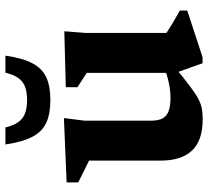

<svg xmlns="http://www.w3.org/2000/svg" viewBox="-50 -706 768 709"><g transform="rotate(-90 334.5 -352.0)"><path d="M243 -177Q243 -151.5 251.2 -136.2Q259.5 -121 278 -114Q296.5 -107 327 -107Q353 -107 381 -112.8Q409 -118.5 433 -128L444 -94Q400 -57.5 371.5 -36Q343 -14.5 323.5 -4.2Q304 6 286.8 9Q269.5 12 248 12Q170 12 132.8 -27.2Q95.5 -66.5 95.5 -142V-407.5L15 -447.5V-490.5L252.5 -500.5L243 -424.5ZM455 11.5 419.5 -88V-416L366.5 -450.5V-493.5L573 -499L567 -421.5V-122Q572 -118.5 582.2 -112Q592.5 -105.5 605 -98Q617.5 -90.5 629.5 -83.8Q641.5 -77 649.5 -72.5V-45L477 11.5ZM319 -636.5Q349 -636.5 368.8 -644.2Q388.5 -652 400.8 -669.5Q413 -687 420 -716.5H483Q474 -652.5 454.5 -616.2Q435 -580 402.2 -565.2Q369.5 -550.5 319 -550.5Q269 -550.5 236 -565.2Q203 -580 183.8 -616.2Q164.5 -652.5 155 -716.5H218Q225 -687 237.2 -669.5Q249.5 -652 269.5 -644.2Q289.5 -636.5 319 -636.5Z"/></g></svg>

Font: Newsreader 9pt SemiBold
Style: Regular
Weight: 600
Designer: Hugues Gentile
Foundry: Production Type
Version: Version 1.003